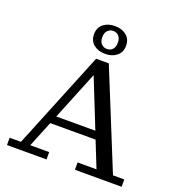

<svg xmlns="http://www.w3.org/2000/svg" viewBox="-158 -1049 1106 1182"><g transform="rotate(20 394.5 -458.0)"><path d="M394 -734Q348 -734 318.5 -758Q289 -782 289 -825Q289 -868 318.5 -892Q348 -916 394 -916Q440 -916 469.5 -892Q499 -868 499 -825Q499 -782 469.5 -758Q440 -734 394 -734ZM394 -766Q417 -766 431 -781.5Q445 -797 445 -825Q445 -853 431 -868.5Q417 -884 394 -884Q372 -884 357.5 -868.5Q343 -853 343 -825Q343 -797 357.5 -781.5Q372 -766 394 -766ZM19 0V-48H93L353 -687H436L696 -48H770V0H464V-48H588L520 -218H223L154 -48H278V0ZM244 -269H500L373 -587Z"/></g></svg>

Font: Montagu Slab 144pt
Style: Regular
Weight: 400
Designer: Florian Karsten
Foundry: Florian Karsten
Version: Version 1.000; ttfautohint (v1.8.3)